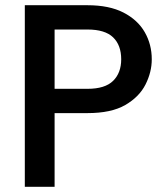

<svg xmlns="http://www.w3.org/2000/svg" viewBox="-20 -715 635 735"><path d="M75 0V-695H315Q398 -695 452.5 -667Q507 -639 534 -592Q561 -545 561 -488Q561 -439 537 -391.5Q513 -344 459.5 -313Q406 -282 315 -282H189V0ZM189 -375H315Q382 -375 413 -405.5Q444 -436 444 -488Q444 -542 413 -572Q382 -602 315 -602H189Z"/></svg>

Font: Parkinsans Medium
Style: Regular
Weight: 500
Designer: Red Stone, Indian Type Foundry
Foundry: Indian Type Foundry
Version: Version 1.000